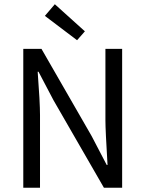

<svg xmlns="http://www.w3.org/2000/svg" viewBox="-20 -887 687 907"><path d="M90 0V-656H176L413 -244L484 -108H488Q478 -273 478 -317V-656H557V0H471L233 -413L162 -548H158Q169 -403 169 -343V0ZM344 -697 192 -812 239 -867 381 -739Z"/></svg>

Font: Toshiba Sans
Style: Regular
Weight: 400
Designer: Paul D. Hunt
Foundry: Toshiba Corporation
Version: Version 2.020;PS 2.0;hotconv 1.0.86;makeotf.lib2.5.63406